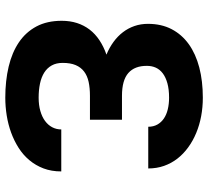

<svg xmlns="http://www.w3.org/2000/svg" viewBox="-50 -712 772 711"><g transform="rotate(90 335.5 -356.0)"><path d="M56.5 -198.9Q56.5 -229.8 64.8 -255.7Q73.2 -281.6 89.1 -302.4Q105.1 -323.2 128.6 -338.8Q152 -354.4 181.8 -364.7Q155.9 -375.4 134.8 -390.8Q113.6 -406.2 98.7 -425.8Q83.8 -445.3 75.8 -468.6Q67.8 -491.8 67.8 -518.5Q67.8 -568.2 87.5 -606Q107.2 -643.8 143.1 -669.6Q179 -695.3 229.4 -708.5Q279.8 -721.6 341.3 -721.6Q376.8 -721.6 409.8 -715.4Q442.8 -709.2 471.9 -697.1Q501.1 -685 525.2 -667.4Q549.4 -649.9 566.8 -627.5Q584.2 -605.1 593.8 -577.9Q603.3 -550.8 603.3 -519.5H448.9Q448.9 -538.7 440.7 -553.3Q432.5 -567.8 418.3 -577.4Q404.1 -587 384.4 -591.8Q364.7 -596.6 341.3 -596.6Q310.4 -596.6 288 -590.4Q265.6 -584.2 251.2 -573.3Q236.9 -562.5 230.1 -547.6Q223.4 -532.7 223.4 -514.9Q223 -469.5 249.8 -445.8Q276.6 -422.2 334.2 -422.2H422.9V-303.6H334.2Q305.4 -303.6 282.7 -298.7Q259.9 -293.7 244.3 -281.8Q228.7 -269.9 220.5 -250.5Q212.4 -231.2 212.4 -202.4Q212.4 -179 221.8 -162.1Q231.2 -145.2 248.2 -134.4Q265.3 -123.6 289.1 -118.6Q312.9 -113.6 341.3 -113.6Q368.6 -113.6 390.4 -119.9Q412.3 -126.1 427.4 -137.3Q442.5 -148.4 450.6 -163.7Q458.8 -179 458.8 -197.4H614.3Q614.3 -161.2 603.2 -131.7Q592 -102.3 572.6 -79.2Q553.3 -56.1 527 -39.4Q500.7 -22.7 470.5 -11.7Q440.3 -0.7 407.3 4.6Q374.3 9.9 341.3 9.9Q278.8 9.9 226.4 -2.5Q174 -14.9 136.2 -40.5Q98.4 -66.1 77.4 -105.5Q56.5 -144.9 56.5 -198.9Z"/></g></svg>

Font: Cannonade
Style: Bold
Weight: 700
Designer: Rasmus Andersson
Foundry: rsms
Version: Version 3.012;git-f93a4a705